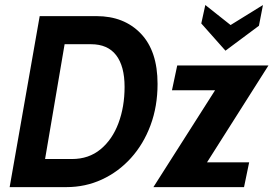

<svg xmlns="http://www.w3.org/2000/svg" viewBox="-20 -766 1119 786"><path d="M19.5 0 142.5 -700H375Q488 -700 556.5 -628.5Q625 -557 625 -422.5Q625 -330.5 596.2 -253.2Q567.5 -176 516.2 -119.2Q465 -62.5 397.2 -31.2Q329.5 0 252 0ZM352.5 -585H244.5L164.5 -115H274.5Q343.5 -115 391.8 -155Q440 -195 465 -262Q490 -329 490 -410Q490 -495 455.5 -540Q421 -585 352.5 -585ZM608 0 860.5 -396.5H684L705.5 -498H1079L827.5 -101.5H1000L979 0ZM903 -558.5 804 -670 820.5 -745.5 924 -663.5 1056.5 -745.5 1040 -660.5Z"/></svg>

Font: Cabin Condensed
Style: Bold Italic
Weight: 700
Width: 3
Italic angle: -10°
Designer: Pablo Impallari
Foundry: Pablo Impallari. http://www.impallari.com Igino Marini. http://www.ikern.com
Version: Version 3.001; ttfautohint (v1.8.3)